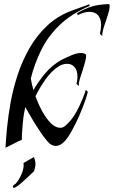

<svg xmlns="http://www.w3.org/2000/svg" viewBox="-20 -715 558 942"><path d="M482 -538 470 -549Q476 -573 476 -592Q476 -623 461 -640Q446 -657 419 -657Q394 -657 362 -641L357 -650Q390 -669 414.5 -678Q439 -687 462.5 -690.5Q486 -694 514 -695L517 -692Q518 -690 518 -684Q518 -671 512.5 -653Q507 -635 501 -616Q497 -605 493.5 -594.5Q490 -584 487 -574Q481 -554 482 -538ZM7 10Q9 -30 14.5 -87.5Q20 -145 32 -212Q44 -279 66.5 -347.5Q89 -416 124.5 -478.5Q160 -541 212.5 -590Q265 -639 338 -665L418 -694L420 -686Q329 -647 271.5 -591Q214 -535 181.5 -468Q149 -401 131 -330Q133 -317 136.5 -302.5Q140 -288 144 -273Q168 -315 202 -355.5Q236 -396 283 -422Q305 -433 331 -444Q357 -455 377 -455Q394 -455 402 -447Q404 -435 398.5 -414.5Q393 -394 386 -372L372 -329Q366 -310 366 -293L355 -304Q358 -314 359 -323Q360 -332 360 -340Q360 -369 346 -385.5Q332 -402 309 -402Q285 -402 261 -385Q230 -363 203 -325Q176 -287 154 -243Q168 -204 187.5 -168.5Q207 -133 229.5 -110.5Q252 -88 276 -88Q287 -88 296.5 -95Q306 -102 318 -115Q339 -137 356 -168.5Q373 -200 385 -230Q397 -260 401 -274L411 -265Q409 -253 398 -221.5Q387 -190 370 -150Q353 -110 331 -71Q309 -31 290 -15Q271 1 254 1Q232 1 215 -19Q198 -39 186 -56Q175 -72 159.5 -96Q144 -120 129.5 -145.5Q115 -171 104 -190Q101 -178 97.5 -156Q94 -134 91.5 -108Q89 -82 88 -60.5Q87 -39 87 -29Q70 -22 47 -10Q24 2 7 10ZM48 207Q43 205 43 201Q45 192 56 187Q74 167 85 141Q96 115 96 97Q96 88 95 85L147 55Q150 65 152 73.5Q154 82 154 90Q154 98 152 106.5Q150 115 147 125Q147 125 136.5 135Q126 145 111 159Q96 173 81.5 185.5Q67 198 59 202Q51 207 48 207Z"/></svg>

Font: Kings
Style: Regular
Weight: 400
Designer: Robert E. Leuschke
Foundry: Robert E. Leuschke
Version: Version 1.010; ttfautohint (v1.8.3)